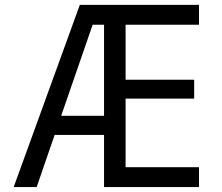

<svg xmlns="http://www.w3.org/2000/svg" viewBox="-20 -752 894 774"><path d="M226.6 -285.2H399.4V-652.3H353.5ZM301.8 -732.4H782.2V-652.3H486.3V-430.7H762.7V-354.5H486.3V-78.1H782.2V2H399.4V-208H200.2L127.9 2H35.2Z"/></svg>

Font: Gen Shin Gothic Regular
Style: Regular
Weight: 400
Designer: [Source Han Sans]
Ryoko NISHIZUKA  (kana & ideographs); Paul D. Hunt (Latin, Greek & Cyrillic); Wenlong ZHANG  (bopomofo
Version: Version 1.002.20150607